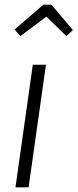

<svg xmlns="http://www.w3.org/2000/svg" viewBox="-20 -799 331 819"><path d="M176 -523 102 0H46L120 -523ZM67 -645 42 -673 165 -779H199L291 -671L263 -645L178 -728Z"/></svg>

Font: Fira Sans Extra Condensed Light
Style: Italic
Weight: 300
Width: 3
Italic angle: -8°
Designer: Carrois Corporate & Edenspiekermann AG
Foundry: Carrois Corporate GbR & Edenspiekermann AG
Version: Version 4.203